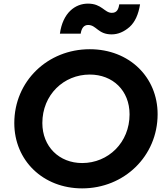

<svg xmlns="http://www.w3.org/2000/svg" viewBox="-20 -1029 922 1061"><path d="M597 -839C632 -839 665 -853 696 -880C726 -907 745 -949 754 -1005H639C635 -978 626 -958 598 -958C557 -958 543 -1009 466 -1009C396 -1009 327 -959 311 -843H426C430 -871 442 -891 467 -891C513 -891 521 -839 597 -839ZM434 12C666 12 851 -166 851 -398C851 -603 694 -757 476 -757C243 -757 59 -580 59 -349C59 -142 218 12 434 12ZM434 -128C307 -128 214 -219 214 -349C214 -505 332 -617 476 -617C603 -617 696 -529 696 -397C696 -241 578 -128 434 -128Z"/></svg>

Font: Plus Jakarta Sans ExtraBold
Style: Italic
Weight: 800
Italic angle: -8°
Designer: Gumpita Rahayu
Foundry: Tokotype
Version: Version 2.071;gftools[0.9.30]